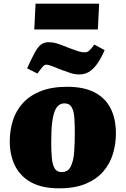

<svg xmlns="http://www.w3.org/2000/svg" viewBox="-20 -1005 682 1042"><path d="M301 17Q208 17 149 -15.5Q90 -48 61.5 -105.5Q33 -163 33 -238Q33 -298 50 -351.5Q67 -405 104.5 -446Q142 -487 201.5 -510.5Q261 -534 345 -534Q434 -534 492.5 -504Q551 -474 580 -417.5Q609 -361 609 -281Q609 -224 593 -170.5Q577 -117 541 -75Q505 -33 446 -8Q387 17 301 17ZM314 -71Q349 -71 364 -101.5Q379 -132 382.5 -180Q386 -228 386 -282Q386 -329 383.5 -365.5Q381 -402 369 -423Q357 -444 330 -444Q314 -444 300.5 -435Q287 -426 277.5 -403Q268 -380 263 -339Q258 -298 258 -233Q258 -182 261.5 -146Q265 -110 277 -90.5Q289 -71 314 -71ZM173 -985H518L511 -845H166ZM412 -601Q387 -601 366 -607.5Q345 -614 316 -625Q282 -639 261.5 -646.5Q241 -654 233 -654Q222 -654 214 -645.5Q206 -637 183 -606L127 -634Q152 -689 169 -720Q186 -751 203 -763.5Q220 -776 243 -776Q266 -776 286.5 -770Q307 -764 351 -746Q385 -733 404 -727Q423 -721 439 -721Q454 -721 463.5 -729.5Q473 -738 492 -763L548 -733Q527 -685 505.5 -656Q484 -627 461 -614Q438 -601 412 -601Z"/></svg>

Font: Literata 18pt Black
Style: Italic
Weight: 900
Italic angle: -2°
Designer: Latin by Veronika Burian and Jose Scaglione. Greek by Irene Vlachou. Cyrillic by Vera Evstafieva
Foundry: TypeTogether
Version: Version 3.103;gftools[0.9.29]